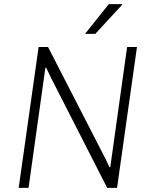

<svg xmlns="http://www.w3.org/2000/svg" viewBox="-20 -915 733 935"><path d="M493 -143 513 -101H517L599 -686H647L550 0H502L228 -537L205 -585H201L119 0H71L168 -686H214ZM575 -895V-892L444 -750H394L510 -895Z"/></svg>

Font: Chivo Thin Italic
Style: Regular
Weight: 100
Italic angle: -8.05°
Designer: Hector Gatti
Foundry: Omnibus-Type
Version: Version 1.007